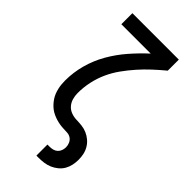

<svg xmlns="http://www.w3.org/2000/svg" viewBox="-291 -801 1082 1082"><g transform="rotate(45 250.0 -260.0)"><path d="M250 215V127H268Q281 127 294 123.5Q307 120 316.5 111Q326 102 330.5 89.5Q335 77 335 64Q335 48 328.5 33.5Q322 19 309.5 10.5Q297 2 281.5 1Q266 0 250.5 -0.5Q235 -1 220 -3.5Q205 -6 190.5 -10.5Q176 -15 162 -21.5Q148 -28 136 -37Q124 -46 113.5 -57.5Q103 -69 94.5 -82Q86 -95 80.5 -109Q75 -123 71.5 -138Q68 -153 66.5 -168Q65 -183 65 -198Q65 -264 82.5 -327.5Q100 -391 132.5 -447.5Q165 -504 208 -553.5Q251 -603 299 -647H65V-735H435V-647Q400 -618 367 -587.5Q334 -557 304 -523Q274 -489 247.5 -452Q221 -415 202.5 -374Q184 -333 174.5 -288.5Q165 -244 165 -198Q165 -177 171 -156Q177 -135 191 -119Q205 -103 225.5 -95.5Q246 -88 267.5 -87.5Q289 -87 310.5 -84.5Q332 -82 351.5 -73.5Q371 -65 387.5 -51Q404 -37 415 -18.5Q426 0 430.5 21Q435 42 435 64Q435 85 430.5 106Q426 127 415.5 145.5Q405 164 388 178Q371 192 351.5 200.5Q332 209 311 212Q290 215 268 215Z"/></g></svg>

Font: Iosevka Curly Slab Semibold
Style: Regular
Weight: 600
Monospace: yes
Designer: Belleve Invis
Foundry: Belleve Invis
Version: Version 22.1.2; ttfautohint (v1.8.4)